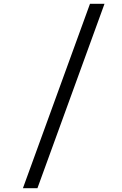

<svg xmlns="http://www.w3.org/2000/svg" viewBox="-20 -795 640 1005"><path d="M451 -775H527L176 190H100Z"/></svg>

Font: JuliaMono Light
Style: Regular
Weight: 300
Monospace: yes
Designer: cormullion
Foundry: corm
Version: Version 0.054; ttfautohint (v1.8.4)